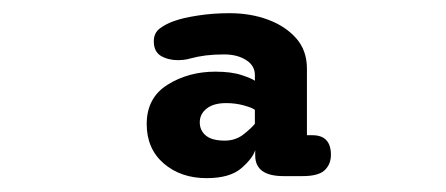

<svg xmlns="http://www.w3.org/2000/svg" viewBox="-20 -752 659 284"><path d="M399.5 -491.5Q357.5 -491.5 357.5 -522V-530Q354 -518 337 -503.2Q320 -488.5 285.5 -488.5Q247.5 -488.5 222.2 -510.2Q197 -532 197 -568.5Q197 -607.5 228 -626.8Q259 -646 298.5 -646Q322 -646 337.2 -641Q352.5 -636 357 -632.5V-641Q357 -655 344 -663.2Q331 -671.5 311.5 -671.5Q296.5 -671.5 284.5 -670Q272.5 -668.5 261.5 -665.5Q256.5 -664 251.5 -663.5Q246.5 -663 243.5 -663Q229 -663 218.2 -669.2Q207.5 -675.5 207.5 -691Q207.5 -703.5 216.8 -710.2Q226 -717 238 -721Q250 -725.5 272.5 -729Q295 -732.5 319.5 -732.5Q350.5 -732.5 376.2 -723Q402 -713.5 418 -695.5Q434 -677.5 434 -650.5V-552H442Q469.5 -552 469.5 -523Q469.5 -509 460.2 -500.2Q451 -491.5 427.5 -491.5ZM357 -589.5Q353.5 -592.5 341 -596Q328.5 -599.5 314.5 -599.5Q296 -599.5 285.8 -591.5Q275.5 -583.5 275.5 -571Q275.5 -559 284.5 -551.5Q293.5 -544 312.5 -544Q329 -544 341.2 -554Q353.5 -564 357 -569Z"/></svg>

Font: Sono Monospace
Style: Bold
Weight: 700
Designer: Tyler Finck
Foundry: Tyler Finck
Version: Version 2.112